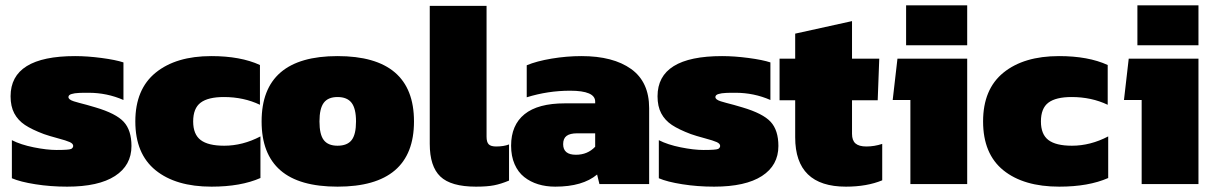

<svg xmlns="http://www.w3.org/2000/svg" viewBox="-20 -696 4592 726"><path d="M233.9 9.8Q170.9 9.8 113.8 0.7Q56.6 -8.3 24.9 -22V-166Q58.1 -148.9 107.7 -138.9Q157.2 -128.9 193.8 -128.9Q240.2 -128.9 249 -132.8Q256.3 -136.7 256.8 -144Q256.8 -152.8 243.9 -158.7Q231 -164.6 198.2 -173.3Q165.5 -182.1 146 -189Q100.6 -206.1 74.2 -223.6Q47.9 -241.2 33.9 -267.6Q20 -293.9 20 -332Q20 -483.9 264.2 -483.9Q310.5 -483.9 364 -476.8Q417.5 -469.7 446.8 -460V-317.9Q384.8 -345.2 314.9 -345.2Q303.2 -345.2 296.9 -345.2Q290.5 -345.2 279.8 -344.7Q269 -344.2 263.2 -343.3Q257.3 -342.3 251 -340.6Q244.6 -338.9 241.7 -335.9Q238.8 -333 238.8 -329.1Q238.8 -324.2 243.7 -320.3Q248.5 -316.4 258.8 -313Q269 -309.6 280 -306.9Q291 -304.2 308.8 -299.3Q326.7 -294.4 340.8 -290Q418.5 -267.1 447.8 -235.4Q477.1 -203.6 477.1 -144Q477.1 -70.8 414.8 -30.5Q352.5 9.8 233.9 9.8Z M779.8 9.8Q645 9.8 568.4 -52.2Q491.7 -114.3 491.7 -236.8Q491.7 -358.9 568.8 -421.4Q646 -483.9 778.8 -483.9Q889.6 -483.9 962.9 -450.2V-299.8Q901.4 -329.1 826.7 -329.1Q767.1 -329.1 738.8 -307.9Q710.4 -286.6 710.4 -236.8Q710.4 -188 738.8 -166.5Q767.1 -145 827.6 -145Q897.5 -145 964.8 -180.2V-22.9Q890.6 9.8 779.8 9.8Z M1256.3 9.8Q1111.3 9.8 1040.3 -52Q969.2 -113.8 969.2 -236.8Q969.2 -483.9 1256.3 -483.9Q1545.4 -483.9 1545.4 -236.8Q1545.4 9.8 1256.3 9.8ZM1256.3 -145Q1293 -145 1309.6 -166.3Q1326.2 -187.5 1326.2 -236.8Q1326.2 -285.6 1309.3 -307.4Q1292.5 -329.1 1256.3 -329.1Q1220.7 -329.1 1204.3 -307.4Q1188 -285.6 1188 -236.8Q1188 -187.5 1204.3 -166.3Q1220.7 -145 1256.3 -145Z M1779.8 9.8Q1685.1 9.8 1645 -28.6Q1605 -66.9 1605 -151.9V-673.8H1819.8V-179.2Q1819.8 -158.7 1827.9 -150.4Q1835.9 -142.1 1856 -142.1Q1884.8 -142.1 1904.8 -149.9V-13.2Q1874.5 -0.5 1848.4 4.6Q1822.3 9.8 1779.8 9.8Z M2079.6 9.8Q2044.4 9.8 2014.9 0.7Q1985.4 -8.3 1962.2 -26.6Q1939 -44.9 1925.8 -75.2Q1912.6 -105.5 1912.6 -145Q1912.6 -223.1 1963.4 -264.2Q2014.2 -305.2 2115.7 -305.2H2230.5V-312Q2230.5 -353 2135.7 -353Q2051.8 -353 1971.7 -328.1V-449.2Q2008.8 -464.8 2065.9 -474.4Q2123 -483.9 2178.7 -483.9Q2298.3 -483.9 2366.5 -435.1Q2434.6 -386.2 2434.6 -287.1V0H2246.6L2237.8 -36.1Q2183.1 9.8 2079.6 9.8ZM2157.7 -110.8Q2201.7 -110.8 2230.5 -141.1V-191.9H2162.6Q2135.3 -191.9 2122.3 -182.1Q2109.4 -172.4 2109.4 -150.9Q2109.4 -110.8 2157.7 -110.8Z M2680.2 9.8Q2617.2 9.8 2560.1 0.7Q2502.9 -8.3 2471.2 -22V-166Q2504.4 -148.9 2554 -138.9Q2603.5 -128.9 2640.1 -128.9Q2686.5 -128.9 2695.3 -132.8Q2702.6 -136.7 2703.1 -144Q2703.1 -152.8 2690.2 -158.7Q2677.2 -164.6 2644.5 -173.3Q2611.8 -182.1 2592.3 -189Q2546.9 -206.1 2520.5 -223.6Q2494.1 -241.2 2480.2 -267.6Q2466.3 -293.9 2466.3 -332Q2466.3 -483.9 2710.4 -483.9Q2756.8 -483.9 2810.3 -476.8Q2863.8 -469.7 2893.1 -460V-317.9Q2831.1 -345.2 2761.2 -345.2Q2749.5 -345.2 2743.2 -345.2Q2736.8 -345.2 2726.1 -344.7Q2715.3 -344.2 2709.5 -343.3Q2703.6 -342.3 2697.3 -340.6Q2690.9 -338.9 2688 -335.9Q2685.1 -333 2685.1 -329.1Q2685.1 -324.2 2689.9 -320.3Q2694.8 -316.4 2705.1 -313Q2715.3 -309.6 2726.3 -306.9Q2737.3 -304.2 2755.1 -299.3Q2772.9 -294.4 2787.1 -290Q2864.7 -267.1 2894 -235.4Q2923.3 -203.6 2923.3 -144Q2923.3 -70.8 2861.1 -30.5Q2798.8 9.8 2680.2 9.8Z M3178.7 9.8Q2986.8 9.8 2986.8 -176.8V-316.9H2927.7V-474.1H2986.8V-568.8L3201.7 -616.2V-474.1H3304.7L3298.8 -316.9H3201.7V-189.9Q3201.7 -165 3214.8 -153.6Q3228 -142.1 3255.9 -142.1Q3286.1 -142.1 3315.9 -151.9V-14.2Q3257.8 9.8 3178.7 9.8Z M3406.2 -524.9V-675.8H3637.2V-524.9ZM3422.4 0V-317.9H3355.5L3373.5 -474.1H3637.2V0Z M3985.4 9.8Q3850.6 9.8 3773.9 -52.2Q3697.3 -114.3 3697.3 -236.8Q3697.3 -358.9 3774.4 -421.4Q3851.6 -483.9 3984.4 -483.9Q4095.2 -483.9 4168.5 -450.2V-299.8Q4106.9 -329.1 4032.2 -329.1Q3972.7 -329.1 3944.3 -307.9Q3916 -286.6 3916 -236.8Q3916 -188 3944.3 -166.5Q3972.7 -145 4033.2 -145Q4103 -145 4170.4 -180.2V-22.9Q4096.2 9.8 3985.4 9.8Z M4280.8 -524.9V-675.8H4511.7V-524.9ZM4296.9 0V-317.9H4230L4248 -474.1H4511.7V0Z"/></svg>

Font: Kanit ExtraBold
Style: Regular
Weight: 800
Designer: Katatrad Team
Foundry: CadsonDemak
Version: Version 1.000;PS 001.000;hotconv 1.0.88;makeotf.lib2.5.64775